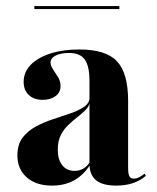

<svg xmlns="http://www.w3.org/2000/svg" viewBox="-20 -589 507 621"><path d="M269.4 -208.9V-326.6Q269.4 -375.8 254 -396.8Q238.7 -417.7 203.2 -417.7Q176.6 -417.7 160.1 -409.3Q143.5 -400.8 143.5 -387.1Q143.5 -376.6 151.6 -364.5Q159.7 -352.4 167.7 -339.5Q175.8 -326.6 175.8 -310.5Q175.8 -290.3 159.7 -278.2Q143.5 -266.1 117.7 -266.1Q89.5 -266.1 73 -281.9Q56.5 -297.6 56.5 -324.2Q56.5 -355.6 79 -379Q101.6 -402.4 142.3 -415.7Q183.1 -429 236.3 -429Q322.6 -429 358.5 -390.7Q394.4 -352.4 394.4 -262.1V-208.9ZM148.4 11.3Q96.8 11.3 66.5 -15.3Q36.3 -41.9 36.3 -86.3Q36.3 -121.8 53.2 -144Q70.2 -166.1 96.8 -180.2Q123.4 -194.4 153.2 -204Q183.1 -213.7 209.7 -223Q236.3 -232.3 253.2 -244.4Q270.2 -256.5 270.2 -276.6L271 -260.5Q268.5 -245.2 256.9 -233.5Q245.2 -221.8 230.6 -210.5Q216.1 -199.2 201.2 -185.1Q186.3 -171 176.6 -152Q166.9 -133.1 166.9 -104.8Q166.9 -72.6 181.5 -54.4Q196 -36.3 221.8 -36.3Q237.1 -36.3 250 -44Q262.9 -51.6 271.8 -66.9V-56.5Q250.8 -23.4 220.2 -6Q189.5 11.3 148.4 11.3ZM394.4 -45.2Q394.4 -26.6 398.4 -19Q402.4 -11.3 412.9 -11.3Q421.8 -11.3 430.2 -15.7Q438.7 -20.2 447.6 -27.4L451.6 -20.2Q433.9 -4.8 410.1 3.2Q386.3 11.3 355.6 11.3Q312.1 11.3 290.7 -6Q269.4 -23.4 269.4 -58.9V-208.9H394.4ZM91.1 -559.7V-569.4H366.1V-559.7Z"/></svg>

Font: Playfair 144pt SemiCondensed ExtraBold
Style: Regular
Weight: 800
Width: 4
Designer: Claus Eggers Sørensen
Foundry: Claus Eggers Sørensen
Version: Version 2.203